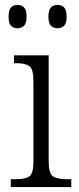

<svg xmlns="http://www.w3.org/2000/svg" viewBox="-20 -761 320 781"><path d="M24 0V-32H42Q82 -32 99 -43.5Q116 -55 116 -103V-432Q116 -480 99.5 -492Q83 -504 46 -504H37V-536H178V-105Q178 -56 195 -44Q212 -32 253 -32H270V0ZM214 -646Q198 -646 187.5 -656Q177 -666 177 -693Q177 -721 187.5 -731Q198 -741 214 -741Q230 -741 240.5 -731Q251 -721 251 -693Q251 -666 240.5 -656Q230 -646 214 -646ZM51 -646Q35 -646 25 -656Q15 -666 15 -693Q15 -721 25 -731Q35 -741 51 -741Q67 -741 77.5 -731Q88 -721 88 -693Q88 -666 77.5 -656Q67 -646 51 -646Z"/></svg>

Font: Noto Serif Ethiopic SemiCondensed Light
Style: Regular
Weight: 300
Width: 4
Designer: Monotype Design Team
Foundry: Monotype Imaging Inc.
Version: Version 2.102; ttfautohint (v1.8.4.7-5d5b)